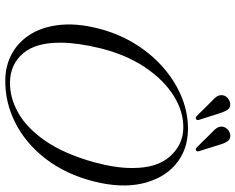

<svg xmlns="http://www.w3.org/2000/svg" viewBox="-106 -814 931 760"><g transform="rotate(90 360.0 -433.5)"><path d="M496.5 -711.5Q575.5 -709.5 630.8 -662.2Q686 -615 705.5 -532Q725 -449 698 -340Q669.5 -228 608.2 -148.5Q547 -69 465 -27.8Q383 13.5 293 11.5Q234 10 187 -17.5Q140 -45 111.2 -95Q82.5 -145 77.2 -214.8Q72 -284.5 96 -371Q117.5 -447 158 -510Q198.5 -573 252.8 -618.8Q307 -664.5 369.2 -688.8Q431.5 -713 496.5 -711.5ZM303 -7Q365.5 -5.5 426.2 -39.8Q487 -74 538 -148.2Q589 -222.5 622 -341Q645.5 -428.5 644.5 -493Q644.5 -589 599 -640Q553.5 -691 489 -693Q423 -695 359.5 -655.5Q296 -616 246.2 -542Q196.5 -468 171 -366.5Q159.5 -319.5 154 -280.2Q148.5 -241 148.5 -209Q147.5 -110 190.2 -59.5Q233 -9 303 -7ZM552 -838 578 -755Q580.5 -747.5 575.5 -744Q569.5 -740 564.5 -745L503.5 -806.5Q492.5 -816 486 -826Q479.5 -836 481 -849Q483 -860.5 492.2 -869Q501.5 -877.5 514 -879Q530 -880.5 538 -869.2Q546 -858 552 -838ZM427.5 -838 454 -755Q456 -747 451.5 -744Q446 -740.5 440 -745L379.5 -806Q368.5 -815.5 361.8 -825.2Q355 -835 356.5 -848.5Q358 -860 367.2 -868.2Q376.5 -876.5 389 -878.5Q405 -880.5 413.2 -869Q421.5 -857.5 427.5 -838Z"/></g></svg>

Font: Fraunces 72pt S000 Light
Style: Italic
Weight: 300
Italic angle: -16°
Version: Version 1.000; ttfautohint (v1.8.3)